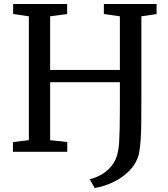

<svg xmlns="http://www.w3.org/2000/svg" viewBox="-20 -763 844 965"><path d="M456 182 430.5 138Q459.5 131 485.2 117Q511 103 530.8 82.2Q550.5 61.5 562.5 34.5Q569 18 573 -1Q577 -20 578.8 -47.8Q580.5 -75.5 581.5 -117.5Q582.5 -159.5 582.5 -221.5V-350H232V-58.5L318 -49V0H45V-49L125 -58.5V-681L46 -692.5V-743H317.5V-692.5L232 -681V-411.5H582.5V-681L502 -692.5V-743H767V-692.5L690.5 -681V-260.5Q690.5 -196 690 -146Q689.5 -96 686.8 -57.2Q684 -18.5 678 12.5Q665.5 58.5 631.8 93.5Q598 128.5 552 151Q506 173.5 456 182Z"/></svg>

Font: Merriweather 20pt
Style: Regular
Weight: 400
Version: Version 2.100